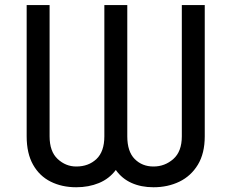

<svg xmlns="http://www.w3.org/2000/svg" viewBox="-20 -748 936 777"><path d="M87.9 -196.3V-727.5H180.7V-196.3Q180.7 -134.8 213.4 -104.5Q246.1 -74.2 288.6 -74.2Q338.4 -74.2 370.4 -104.5Q402.3 -134.8 402.3 -196.3V-727.5H495.1V-196.3Q495.1 -134.8 525.1 -104.5Q555.2 -74.2 601.1 -74.2Q647 -74.2 681.4 -104.5Q715.8 -134.8 715.8 -196.3V-727.5H808.6V-196.3Q808.6 -127.4 780.8 -81.5Q752.9 -35.6 706.1 -12.9Q659.2 9.8 601.1 9.8Q551.3 9.8 512.5 -7.6Q473.6 -24.9 448.7 -60.1Q421.9 -24.4 380.4 -7.3Q338.9 9.8 288.6 9.8Q230.5 9.8 185.1 -12.9Q139.6 -35.6 113.8 -81.5Q87.9 -127.4 87.9 -196.3Z"/></svg>

Font: Inter Variable LoSnoCo
Style: Regular
Weight: 400
Designer: Rasmus Andersson
Foundry: rsms
Version: Version 4.000;git-a52131595; featfreeze: case,dlig,ss01,ss02